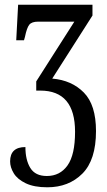

<svg xmlns="http://www.w3.org/2000/svg" viewBox="-20 -556 456 816"><path d="M23 130Q23 69 88 69Q88 124 109 158Q130 192 179 192Q235 192 267 147Q299 102 299 4Q299 -171 151 -171H134V-210L296 -464H142Q115 -464 104.5 -451Q94 -438 86 -399L82 -385H49L57 -536H373V-490L202 -222Q285 -215 336.5 -162.5Q388 -110 388 1Q388 124 330 182Q272 240 181 240Q125 240 89.5 223Q54 206 38.5 180.5Q23 155 23 130Z"/></svg>

Font: Noto Serif Cond
Style: Regular
Weight: 400
Width: 3
Designer: Monotype Design Team
Foundry: Monotype Imaging Inc.
Version: Version 1.001